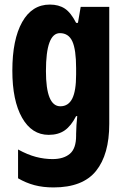

<svg xmlns="http://www.w3.org/2000/svg" viewBox="-20 -580 551 840"><path d="M198 -560Q237 -560 263.5 -542.5Q290 -525 313 -480H321L333 -550H458V-38Q458 96 400 168Q342 240 214 240Q168 240 130.5 230Q93 220 59 200V74Q101 97 137.5 106.5Q174 116 210 116Q258 116 285.5 93Q313 70 313 14V6Q313 -10 314.5 -32.5Q316 -55 318 -72H313Q291 -29 263 -9.5Q235 10 193 10Q119 10 76.5 -65Q34 -140 34 -271Q34 -407 77 -483.5Q120 -560 198 -560ZM242 -435Q181 -435 181 -269Q181 -115 244 -115Q279 -115 296 -148.5Q313 -182 313 -254V-282Q313 -363 296.5 -399Q280 -435 242 -435Z"/></svg>

Font: Noto Sans Thai ExtCond ExtBd
Style: Regular
Weight: 800
Width: 2
Designer: Monotype Design Team
Foundry: Monotype Imaging Inc.
Version: Version 2.002; ttfautohint (v1.8.4.7-5d5b)